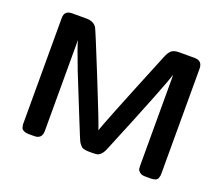

<svg xmlns="http://www.w3.org/2000/svg" viewBox="-115 -866 1208 1038"><g transform="rotate(20 489.0 -347.0)"><path d="M90.8 -55.2V-650.9Q90.8 -693.8 134.8 -693.8H217.8Q258.8 -693.8 276.9 -666Q284.7 -652.8 377.9 -421.9Q471.2 -190.9 484.9 -147.9Q492.7 -180.2 682.1 -642.1Q693.4 -669.9 707.3 -681.9Q721.2 -693.8 751 -693.8H839.8Q884.8 -693.8 884.8 -647.9V-47.9Q884.8 -38.1 884.3 -33.4Q883.8 -28.8 880.4 -18.8Q877 -8.8 866.5 -4.4Q856 0 839.8 0H807.1Q786.1 0 775.1 -10Q764.2 -20 763.2 -28.6Q762.2 -37.1 762.2 -51.8V-543Q762.2 -547.9 761.7 -556.4Q761.2 -564.9 761.2 -568.8Q750 -520 565.9 -74.2Q556.2 -49.3 544.7 -37.6Q533.2 -25.9 522.7 -23.9Q512.2 -22 490.2 -22H476.1Q464.8 -22 456.5 -23.4Q448.2 -24.9 441.7 -26.9Q435.1 -28.8 429 -35.9Q422.9 -43 419.4 -47.4Q416 -51.8 409.9 -65.4Q403.8 -79.1 400.4 -87.6Q397 -96.2 388.4 -117.7Q379.9 -139.2 374 -152.8L270 -411.1Q222.2 -535.2 213.9 -568.8V-45.9Q213.9 0 169.9 0H136.2Q123 0 113.5 -3.9Q104 -7.8 99.6 -12Q95.2 -16.1 93 -26.1Q90.8 -36.1 90.8 -39.6Q90.8 -43 90.8 -55.2Z"/></g></svg>

Font: CMU Sans Serif
Style: Bold
Weight: 700
Version: Version 0.7.0